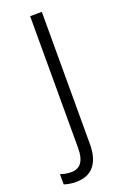

<svg xmlns="http://www.w3.org/2000/svg" viewBox="-186 -629 554 864"><g transform="rotate(-20 91.0 -197.0)"><path d="M22 189C94 189 137 144 137 50V-583H81V49C81 111 58 140 16 140C-3 140 -20 137 -36 131V180C-22 185 -3 189 22 189Z"/></g></svg>

Font: Noto Sans Tamil UI SemiCondensed Light
Style: Regular
Weight: 300
Width: 4
Designer: Jelle Bosma - Monotype Design Team
Foundry: Monotype Imaging Inc.
Version: Version 2.004